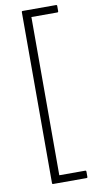

<svg xmlns="http://www.w3.org/2000/svg" viewBox="-94 -737 443 919"><g transform="rotate(-10 127.0 -277.5)"><path d="M87 143Q82 143 82 138V-693Q82 -698 87 -698H249Q254 -698 254 -693V-668Q254 -662 249 -662H123V107H249Q254 107 254 113V138Q254 143 249 143Z"/></g></svg>

Font: Sofia Sans Semi Condensed ExtraLight
Style: Regular
Weight: 250
Version: Version 4.100